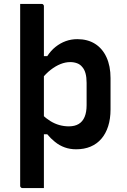

<svg xmlns="http://www.w3.org/2000/svg" viewBox="-20 -745 640 971"><path d="M82 -725Q101 -725 119 -725Q137 -725 155 -725Q173 -725 191 -725Q195 -725 197 -723.5Q199 -722 200.5 -719.5Q202 -717 202 -714Q202 -634 202 -542Q202 -450 202 -352Q202 -254 202 -156Q202 -58 202 34Q202 126 202 206Q184 206 166 206Q148 206 130 206Q112 206 93 206Q90 206 87.5 204.5Q85 203 83.5 200.5Q82 198 82 195Q82 137 82 70Q82 3 82 -69Q82 -141 82 -214.5Q82 -288 82 -360Q82 -432 82 -499Q82 -566 82 -624Q82 -651 82 -676Q82 -701 82 -725ZM371 -547Q423 -547 460.5 -523.5Q498 -500 518.5 -455.5Q539 -411 539 -350V-192Q539 -144 527 -106.5Q515 -69 492.5 -43Q470 -17 438 -3.5Q406 10 365 10Q334 10 307.5 0.5Q281 -9 258.5 -27Q236 -45 219 -66H192V-166Q213 -146 235 -132.5Q257 -119 280.5 -112.5Q304 -106 328 -106Q358 -106 378 -118Q398 -130 408 -154Q418 -178 418 -213V-326Q418 -354 412.5 -374Q407 -394 396 -406Q386 -419 370 -425Q354 -431 335 -431Q311 -431 286 -421Q261 -411 236.5 -392Q212 -373 189 -344V-461H219Q237 -489 261 -508Q285 -527 312.5 -537Q340 -547 371 -547Z"/></svg>

Font: Recursive SemiBold
Style: Regular
Weight: 600
Version: Version 1.085